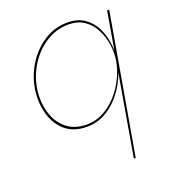

<svg xmlns="http://www.w3.org/2000/svg" viewBox="-128 -565 780 878"><g transform="rotate(-20 262.5 -125.5)"><path d="M490 -460H500L382 219H373ZM56 -230Q66 -296 100.5 -350.5Q135 -405 187.5 -438Q240 -471 303 -470Q350 -469 382 -447Q414 -425 432 -389.5Q450 -354 455.5 -312Q461 -270 455 -230Q448 -187 428.5 -145Q409 -103 378.5 -68Q348 -33 308.5 -12Q269 9 222 9Q159 9 119 -24.5Q79 -58 63.5 -113Q48 -168 56 -230ZM66 -230Q58 -171 73 -118.5Q88 -66 126.5 -33.5Q165 -1 226 -1Q269 -1 306.5 -21Q344 -41 374 -74.5Q404 -108 423.5 -148.5Q443 -189 450 -230Q456 -268 450 -308Q444 -348 426 -382.5Q408 -417 378 -438Q348 -459 305 -460Q245 -461 194 -429.5Q143 -398 109.5 -345.5Q76 -293 66 -230Z"/></g></svg>

Font: Jost Thin
Style: Italic
Weight: 200
Italic angle: -5°
Version: Version 3.710